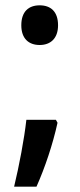

<svg xmlns="http://www.w3.org/2000/svg" viewBox="-20 -570 301 721"><path d="M60 -475C60 -425 88 -401 129 -401C169 -401 198 -425 198 -475C198 -527 170 -550 129 -550C88 -550 60 -527 60 -475ZM190 -120H79C71 -48 52 52 33 131H117C149 59 178 -27 196 -109Z"/></svg>

Font: Noto Sans UI SemiCondensed Medium
Style: Regular
Weight: 500
Width: 4
Designer: Monotype Design Team
Foundry: Monotype Imaging Inc.
Version: Version 1.901